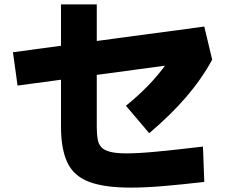

<svg xmlns="http://www.w3.org/2000/svg" viewBox="-20 -811 1040 875"><path d="M576 44Q455 44 385.5 17.5Q316 -9 287 -70.5Q258 -132 258 -234V-791H421V-234Q421 -200 425 -177Q429 -154 442 -140Q455 -126 482.5 -119Q510 -112 556 -112Q610 -112 694.5 -120Q779 -128 905 -143L911 18Q808 30 725 37Q642 44 576 44ZM660 -204 554 -329Q612 -376 657.5 -423.5Q703 -471 738 -520L764 -516L60 -421L39 -573L911 -690L947 -539Q899 -451 828.5 -369Q758 -287 660 -204Z"/></svg>

Font: Murecho Thin ExtraBold
Style: Regular
Weight: 800
Version: Version 1.010